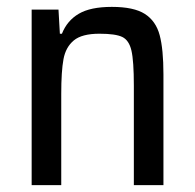

<svg xmlns="http://www.w3.org/2000/svg" viewBox="-20 -538 567 558"><path d="M72 -510H150L154 -440H160Q175 -478 209 -498Q243 -518 305 -518Q369 -518 401 -497.5Q433 -477 444 -436Q455 -395 455 -322V0H369V-289Q369 -361 362 -391Q355 -421 335.5 -430.5Q316 -440 269 -440Q218 -440 194.5 -420.5Q171 -401 164.5 -366Q158 -331 158 -265V0H72Z"/></svg>

Font: Saira Semi Condensed
Style: Regular
Weight: 400
Width: 4
Designer: Hector Gatti with collaboration of the Omnibus-Type team
Foundry: Omnibus-Type
Version: Version 1.001; ttfautohint (v1.8)